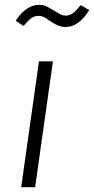

<svg xmlns="http://www.w3.org/2000/svg" viewBox="-20 -778 391 798"><path d="M126 0H68L142 -523H200ZM186 -692Q173 -702 162.5 -707Q152 -712 141 -712Q123 -712 110 -702.5Q97 -693 78 -670L45 -692Q90 -758 142 -758Q160 -758 173.5 -751.5Q187 -745 206 -733Q224 -722 233 -717.5Q242 -713 253 -713Q269 -713 283.5 -723.5Q298 -734 315 -757L351 -736Q307 -666 254 -666Q234 -666 219.5 -672.5Q205 -679 186 -692Z"/></svg>

Font: Fira Sans Light
Style: Italic
Weight: 300
Italic angle: -8°
Designer: bBox Type GmbH & Carrois Corporate GbR & Edenspiekermann AG
Foundry: bBox Type GmbH & Carrois Corporate GbR & Edenspiekermann AG
Version: Version 4.301